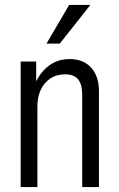

<svg xmlns="http://www.w3.org/2000/svg" viewBox="-20 -760 482 780"><path d="M64 0V-510H127V-414H132V0ZM314 0V-373Q314 -418 297 -438Q280 -458 245 -458Q209 -458 183.5 -440.5Q158 -423 145 -394Q132 -365 132 -330L123 -421Q143 -466 178.5 -493Q214 -520 263 -520Q319 -520 350.5 -485Q382 -450 382 -389V0ZM223 -583H169L261 -740H347Z"/></svg>

Font: Instrument Sans Condensed
Style: Regular
Weight: 400
Width: 3
Designer: Rodrigo Fuenzalida
Foundry: fragTYPE
Version: Version 1.000;gftools[0.9.28]